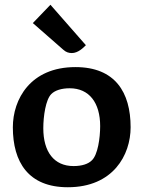

<svg xmlns="http://www.w3.org/2000/svg" viewBox="-20 -777 603 807"><path d="M529 -242C529 -389 464 -495 297 -495C107 -495 34 -359 34 -242C34 -96 99 10 265 10C456 10 529 -126 529 -242ZM273 -406C355 -406 401 -345 401 -247C401 -197 391 -126 366 -103C351 -88 325 -79 289 -79C207 -79 162 -139 162 -238C162 -288 172 -359 196 -382C211 -397 238 -406 273 -406ZM118 -680 246 -568C258 -557 270 -554 282 -554C308 -554 330 -576 341 -587L192 -757Z"/></svg>

Font: Enriqueta
Style: Bold
Weight: 700
Designer: Viviana Monsalve, Gustavo Ibarra
Foundry: Viviana Monsalve, Gustavo Ibarra
Version: Version 1.002